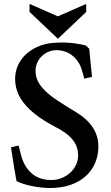

<svg xmlns="http://www.w3.org/2000/svg" viewBox="-20 -947 560 971"><path d="M416 -886.7 272.9 -751 129.4 -886.7V-927.2L272.5 -864.3L416 -927.2ZM445.3 -558.1 406.2 -549.3 395 -589.8Q387.2 -617.7 373 -637.2Q358.9 -656.7 341.8 -669.2Q324.7 -681.6 305.4 -687.5Q286.1 -693.4 267.6 -693.4Q243.2 -693.4 223.1 -684.3Q203.1 -675.3 189 -660.6Q174.8 -646 167.2 -627.4Q159.7 -608.9 159.7 -589.8Q159.7 -559.6 172.6 -534.4Q185.5 -509.3 210.7 -485.4Q235.8 -461.4 273.4 -436.8Q311 -412.1 360.4 -382.3Q477.5 -313 477.5 -207Q477.5 -160.2 460.4 -121.1Q443.4 -82 411.1 -54Q378.9 -25.9 332.8 -10.7Q286.6 4.4 228.5 3.9Q208.5 3.4 186.3 1Q164.1 -1.5 142.1 -5.9Q120.1 -10.3 99.9 -16.6Q79.6 -22.9 63.5 -31.2Q62 -39.6 59.3 -54.4Q56.6 -69.3 53.7 -87.2Q50.8 -105 47.9 -123.8Q44.9 -142.6 42.2 -158.9Q39.6 -175.3 37.8 -187Q36.1 -198.7 35.6 -202.1Q38.1 -202.6 44.2 -204.1Q50.3 -205.6 57.1 -207Q61 -208 65.2 -209Q69.3 -210 74.2 -210.9L89.4 -151.4Q101.1 -115.7 118.7 -93.3Q136.2 -70.8 156.5 -58.3Q176.8 -45.9 197.8 -41.3Q218.8 -36.6 236.3 -36.6Q267.1 -36.1 292.7 -46.9Q318.4 -57.6 336.7 -75Q355 -92.3 365 -114.5Q375 -136.7 375 -159.7Q375 -181.6 368.9 -201.2Q362.8 -220.7 348.6 -238.8Q334.5 -256.8 311.8 -273.7Q289.1 -290.5 255.4 -307.6Q199.2 -337.4 160.9 -367.2Q122.6 -397 99.1 -427.5Q75.7 -458 65.7 -489.3Q55.7 -520.5 56.6 -553.7Q57.6 -588.4 72 -618.9Q86.4 -649.4 111.8 -672.9Q137.2 -696.3 171.9 -711.4Q206.5 -726.6 248 -730Q282.2 -732.9 310.1 -731.7Q337.9 -730.5 359.1 -727.5Q380.4 -724.6 394.3 -721.4Q408.2 -718.3 414.1 -716.8L431.2 -700.7Z"/></svg>

Font: VarendraSemibold
Style: Regular
Weight: 600
Designer: Jacob Thomas
Foundry: Bangla Type Foundry
Version: Version 1.008